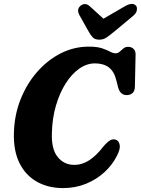

<svg xmlns="http://www.w3.org/2000/svg" viewBox="-20 -949 719 980"><path d="M573.5 -235Q587 -229 591 -209Q595 -189 576.5 -153Q553.5 -107.5 513.5 -70.5Q473.5 -33.5 419.5 -11.2Q365.5 11 301.5 11Q226.5 11 168.8 -21.2Q111 -53.5 79.8 -116Q48.5 -178.5 51 -269Q53 -360.5 84.5 -440.5Q116 -520.5 169.2 -581.5Q222.5 -642.5 290.2 -676.8Q358 -711 433.5 -711Q475.5 -711 500.8 -702.5Q526 -694 541.5 -685.5Q557 -677 570 -677Q582 -677 591 -685.2Q600 -693.5 609.8 -701.8Q619.5 -710 634.5 -710Q651 -710 662 -699.2Q673 -688.5 672 -669L668.5 -506Q668 -484 656 -473.8Q644 -463.5 627 -463.5Q593 -463.5 582.5 -504.5L574 -538Q563 -584 535.8 -604.8Q508.5 -625.5 464.5 -625.5Q422.5 -625.5 383.8 -598Q345 -570.5 314.5 -522Q284 -473.5 265.5 -410Q247 -346.5 245 -274.5Q241 -189.5 273.8 -148.5Q306.5 -107.5 358.5 -107.5Q400.5 -107.5 436.8 -131.8Q473 -156 507.5 -201Q528 -225 542.8 -233.2Q557.5 -241.5 573.5 -235ZM563.5 -788Q541.5 -770 524.8 -758.2Q508 -746.5 487 -746.5Q465.5 -746.5 454.2 -757.5Q443 -768.5 432.5 -788L385.5 -871.5Q369.5 -901.5 391 -919.5Q414.5 -938.5 439 -916.5L508 -853.5L616.5 -916.5Q657.5 -940 674.5 -919.5Q680.5 -912.5 678.5 -897.2Q676.5 -882 659 -867.5Z"/></svg>

Font: Fraunces 144pt S100
Style: Bold Italic
Weight: 700
Italic angle: -16°
Version: Version 1.000; ttfautohint (v1.8.3)